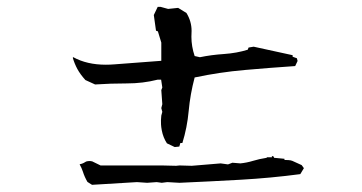

<svg xmlns="http://www.w3.org/2000/svg" viewBox="-20 -653 1040 551"><path d="M800.8 -193.8H796.4V-197.3L766.1 -200.2V-203.1L760.3 -205.6V-201.7H745.6V-200.2Q723.6 -196.8 706.1 -191.4Q688.5 -186 669.9 -184.1L647 -186L634.3 -181.2L613.3 -184.1L530.3 -177.2L495.1 -178.2L485.4 -177.2L444.3 -178.2H268.6L244.6 -189.9Q240.2 -190.9 236.3 -190.9Q229 -190.9 224.6 -188Q217.3 -183.1 208.5 -181.6Q214.8 -169.9 217.8 -160.6Q222.7 -145 231 -130.9L244.1 -122.6L373 -130.4L402.3 -128.4L429.7 -130.4L444.3 -128.4L460 -130.4L495.1 -128.4Q584 -132.3 670.7 -137.2Q757.3 -142.1 841.8 -153.3L852.1 -170.4L845.7 -179.2Q833.5 -184.6 827.4 -187.5Q821.3 -190.4 818.8 -191.4Q816.4 -192.4 813.5 -192.9Q807.6 -193.8 800.8 -193.8ZM283.7 -467.3Q229.5 -467.3 190.4 -488.8H189.5L189 -486.8Q193.8 -470.2 202.1 -454.8Q210.4 -439.5 225.1 -423.3L252.9 -410.6Q297.4 -413.6 343.8 -413.6Q390.1 -413.6 432.1 -424.3H442.4L445.8 -401.9L442.9 -394.5L445.8 -354L442.9 -342.8L445.8 -332L442.9 -321.3Q441.9 -313 441.9 -307.6Q441.9 -302.2 442.1 -295.7Q442.4 -289.1 444.3 -278.8Q448.2 -258.3 459 -241.7L481.4 -231L494.6 -232.4L497.6 -242.7H503.4Q517.1 -286.6 521.5 -334.7Q525.9 -382.8 538.6 -430.7Q609.9 -445.8 682.1 -452.1Q754.4 -458.5 827.1 -463.4L834 -478L832 -485.8L819.8 -490.2V-494.6L708 -519L693.4 -516.6L690.9 -510.3Q659.2 -500.5 622.8 -498Q586.4 -495.6 553.7 -488.8L538.6 -492.2Q529.3 -520 529.3 -547.4L529.8 -564.5Q529.8 -591.8 515.1 -615.7L491.2 -630.4L462.4 -627.4L440.9 -633.3H432.6L421.4 -609.9L427.7 -564.9L433.1 -563L442.9 -530.8V-478.5L308.1 -468.3Q295.9 -467.3 283.7 -467.3Z"/></svg>

Font: Bakudai
Style: Light
Weight: 300
Version: Version 1.48